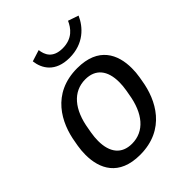

<svg xmlns="http://www.w3.org/2000/svg" viewBox="-207 -832 964 964"><g transform="rotate(-45 275.0 -350.5)"><path d="M173.3 -697.5C180 -640.8 215.8 -579.2 316.7 -579.2C417.5 -579.2 473.3 -640.8 498.3 -697.5L442.5 -716.7C426.7 -680.8 395.8 -637.5 325.8 -637.5C255.8 -637.5 238.3 -680.8 234.2 -716.7ZM33.3 -238.3C30 -219.2 28.3 -198.3 28.3 -178.3C28.3 -80 72.5 15.8 222.5 15.8C403.3 15.8 473.3 -123.3 491.7 -238.3L495.8 -261.7C499.2 -280.8 500.8 -301.7 500.8 -321.7C500.8 -420 456.7 -515.8 306.7 -515.8C125.8 -515.8 55.8 -376.7 37.5 -261.7ZM233.3 -52.5C160.8 -52.5 122.5 -100 122.5 -183.3C122.5 -200 124.2 -219.2 127.5 -238.3L131.7 -261.7C150 -378.3 208.3 -447.5 295.8 -447.5C368.3 -447.5 406.7 -400 406.7 -316.7C406.7 -300 405 -280.8 401.7 -261.7L397.5 -238.3C379.2 -121.7 320.8 -52.5 233.3 -52.5Z"/></g></svg>

Font: Boon Medium
Style: Italic
Weight: 500
Italic angle: -9°
Designer: Sungsit Sawaiwan
Foundry: FontUni
Version: Version 3.0